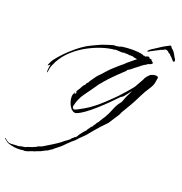

<svg xmlns="http://www.w3.org/2000/svg" viewBox="-301 -919 1479 1557"><g transform="rotate(20 438.5 -140.0)"><path d="M-3 464Q-6 464 -9 463Q-12 462 -16 461Q-26 459 -35 457.5Q-44 456 -55 452Q-59 450 -63 448.5Q-67 447 -71 445Q-75 441 -87 432.5Q-99 424 -101 420L-97 417L-92 422Q-80 433 -67 441Q-60 444 -53.5 445Q-47 446 -40 446Q-29 446 -17.5 444.5Q-6 443 5 443H25L44 436L48 438Q50 435 62 434.5Q74 434 72 431Q75 431 77 433Q89 425 104.5 421Q120 417 134 411Q141 409 147.5 405Q154 401 162 400Q168 391 183.5 387Q199 383 209 377Q242 357 274.5 337Q307 317 338 295Q343 291 347 287Q351 283 355 280Q365 272 376 265Q387 258 396 250L410 233Q412 231 414 231Q416 231 417 230L425 220L426 217H433L446 202L451 191L476 158Q479 153 483.5 149.5Q488 146 490 141V139H491Q492 140 493.5 140.5Q495 141 495 140Q502 121 518 104L522 96Q525 93 529 91Q533 89 535 85L537 78L550 61L555 50L567 37Q569 32 572 27Q575 22 578 18Q579 16 581 13Q583 10 585 6L588 1Q591 -4 594.5 -8.5Q598 -13 601 -18Q624 -56 640 -99Q656 -142 684 -175Q687 -178 693 -193.5Q699 -209 704.5 -223.5Q710 -238 711 -239Q713 -242 720.5 -257.5Q728 -273 736 -292Q717 -267 703.5 -250Q690 -233 691 -234Q682 -224 678 -221.5Q674 -219 671.5 -218.5Q669 -218 664 -213Q585 -130 529.5 -80.5Q474 -31 439 -6.5Q404 18 386.5 25.5Q369 33 364 33Q346 33 337 23Q336 22 335 22Q334 22 332 21Q329 19 326.5 15.5Q324 12 322 9Q310 -4 300.5 -30Q291 -56 291 -80Q291 -95 295 -104Q297 -107 300.5 -114.5Q304 -122 304 -124H305Q305 -110 308 -110Q311 -110 314.5 -121.5Q318 -133 318 -136Q318 -135 317.5 -135.5Q317 -136 317 -136H316Q315 -135 315 -133Q315 -131 313 -130Q310 -133 311 -135Q326 -156 331.5 -166Q337 -176 340.5 -183Q344 -190 351 -200Q353 -204 356.5 -205.5Q360 -207 362 -211Q365 -216 366.5 -221Q368 -226 372 -230Q374 -229 378.5 -235.5Q383 -242 383 -242L384 -247Q398 -265 410.5 -284.5Q423 -304 439 -320L454 -335L489 -374Q505 -392 526 -411Q547 -430 565 -446Q569 -450 573.5 -453Q578 -456 582 -460Q600 -474 608 -483Q616 -492 634 -506Q644 -514 659 -526.5Q674 -539 686 -548L681 -549L658 -553Q651 -554 645 -559Q640 -556 636 -557Q632 -557 628 -561L624 -557H622Q620 -557 610 -559Q600 -561 592 -561Q586 -561 584 -559Q581 -561 577 -561Q573 -561 570 -562Q563 -558 550 -558Q539 -558 525.5 -559.5Q512 -561 502 -561Q491 -561 488 -558Q443 -555 384.5 -536.5Q326 -518 266 -485.5Q206 -453 154.5 -406.5Q103 -360 71 -301Q64 -287 54 -264.5Q44 -242 39 -201Q39 -200 36.5 -199Q34 -198 34 -211Q34 -217 35 -226.5Q36 -236 38 -250V-251Q38 -255 40.5 -260Q43 -265 40 -266L22 -252Q21 -257 25.5 -268Q30 -279 36.5 -291.5Q43 -304 48 -310Q76 -347 112 -383.5Q148 -420 187 -452Q226 -484 263 -506Q280 -516 296.5 -523.5Q313 -531 329 -539Q331 -540 341 -544.5Q351 -549 361 -553.5Q371 -558 372 -559Q380 -561 396 -567Q412 -573 431 -579Q450 -585 465.5 -589Q481 -593 487 -590L518 -595Q525 -600 542.5 -602.5Q560 -605 582 -606.5Q604 -608 623 -608Q639 -608 650.5 -607.5Q662 -607 666 -605V-606Q668 -607 672 -607Q676 -607 678.5 -606Q681 -605 683 -603Q689 -606 694 -604Q697 -604 700 -602.5Q703 -601 706 -600H709Q714 -600 717.5 -597.5Q721 -595 724 -593Q729 -596 731 -595Q733 -595 735 -593.5Q737 -592 738 -590Q740 -591 750.5 -595.5Q761 -600 761 -598Q764 -600 768 -600Q774 -600 776.5 -593Q779 -586 789 -587H793Q799 -587 798 -583.5Q797 -580 804 -575Q809 -571 813 -567.5Q817 -564 817 -561Q817 -556 802 -547Q786 -545 776.5 -536.5Q767 -528 758 -526L757 -523Q750 -522 745.5 -516.5Q741 -511 734 -510Q732 -506 730.5 -505Q729 -504 723 -499Q708 -488 693 -476.5Q678 -465 664 -453Q661 -450 653.5 -446Q646 -442 643 -440Q638 -436 638.5 -433Q639 -430 633 -426Q632 -425 624 -417.5Q616 -410 608.5 -403Q601 -396 601 -395Q597 -392 583.5 -379Q570 -366 552.5 -348.5Q535 -331 518.5 -313Q502 -295 491 -282Q480 -269 479 -266Q471 -260 462.5 -247.5Q454 -235 448 -226Q411 -174 377.5 -127Q344 -80 330 -18Q329 -15 329 -10Q329 -2 333 1.5Q337 5 342 10Q350 9 360.5 4.5Q371 0 378 -4Q386 -8 421.5 -28Q457 -48 500 -82Q532 -108 563 -136.5Q594 -165 616 -187Q638 -209 644 -215Q671 -244 699 -276Q727 -308 745 -331L789 -409L795 -423Q794 -423 797.5 -427.5Q801 -432 805 -437L807 -441V-440Q812 -445 814 -448.5Q816 -452 814 -452L820 -453Q824 -458 827 -461.5Q830 -465 833 -466Q853 -476 873 -476Q883 -476 889.5 -473Q896 -470 896 -462L888 -416Q884 -393 859.5 -357Q835 -321 813 -276Q785 -217 762 -179Q739 -141 714 -98Q709 -82 700 -69L652 5L643 18L642 19Q622 39 597 66Q572 93 553 116Q540 131 526.5 148.5Q513 166 499 180Q496 182 487.5 191Q479 200 471 207.5Q463 215 461 216Q460 221 450.5 229.5Q441 238 437 243Q430 250 421.5 256Q413 262 406 270L379 296Q363 314 344.5 329.5Q326 345 307 359Q303 363 293.5 371Q284 379 279 380L260 394L239 403Q232 407 224.5 411Q217 415 209 419Q203 421 197 424Q191 427 183 429Q179 431 163.5 437Q148 443 143 443L105 458Q101 459 96.5 459.5Q92 460 88 462H60Q58 464 50.5 464.5Q43 465 35 465Q26 465 18.5 465Q11 465 7 464L-3 463ZM972 -630Q970 -631 967.5 -631.5Q965 -632 963 -633Q960 -635 958.5 -639.5Q957 -644 952 -645Q952 -645 951.5 -645Q951 -645 952 -646Q949 -649 943 -656.5Q937 -664 933 -664Q933 -664 933.5 -665Q934 -666 933 -666V-667Q928 -667 926.5 -671.5Q925 -676 921 -678Q918 -681 914.5 -682Q911 -683 907 -685Q905 -687 904 -690Q903 -693 900 -694L894 -697Q892 -697 892 -698L878 -702Q873 -699 867 -696.5Q861 -694 859 -692Q852 -688 847 -687Q842 -686 837 -684Q830 -680 825.5 -676.5Q821 -673 814 -673Q812 -673 812 -668Q808 -670 795.5 -662Q783 -654 778 -652Q778 -651 777 -651Q772 -651 765 -645.5Q758 -640 753 -638Q750 -637 748 -637Q746 -637 744 -636Q744 -635 741 -635V-636Q741 -638 742.5 -641Q744 -644 750 -650Q757 -657 766 -662.5Q775 -668 784 -674Q810 -691 835.5 -707.5Q861 -724 888 -737Q892 -739 896 -741.5Q900 -744 904 -745L910 -744L913 -737H914L918 -730Q935 -718 945.5 -702.5Q956 -687 965 -668Q969 -662 973 -657Q977 -652 978 -644Q978 -635 976.5 -633Q975 -631 975 -631Q974 -631 974 -630.5Q974 -630 972 -630Z"/></g></svg>

Font: Cherish
Style: Regular
Weight: 400
Designer: Robert E. Leuschke
Foundry: Robert E. Leuschke
Version: Version 1.005